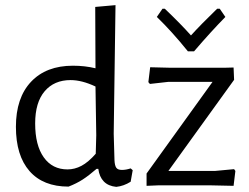

<svg xmlns="http://www.w3.org/2000/svg" viewBox="-20 -722 970 748"><path d="M423 -201 426 -98Q427 -77 433 -68.5Q439 -60 455 -60Q471 -60 489 -66L497 -59L489 -14Q462 3 433 6Q402 3 384.5 -15Q367 -33 363 -64H356Q326 -38 302 -22.5Q278 -7 247 5Q148 5 95 -55.5Q42 -116 42 -228Q42 -341 101 -403.5Q160 -466 264 -466Q311 -466 352 -456L351 -695L430 -702ZM117 -241Q117 -156 150.5 -109Q184 -62 243 -62Q271 -62 297.5 -76Q324 -90 353 -123L355 -195L352 -385Q299 -410 255 -410Q191 -410 154 -366.5Q117 -323 117 -241ZM647 -458H852L890 -459L892 -411L636 -56H817L892 -63L897 -56L890 2L798 0H598L551 2V-46L808 -403H635L564 -395L558 -402L565 -460ZM858 -656Q801 -598 736 -522H712Q650 -599 591 -656L613 -688H622Q684 -629 724 -584Q762 -626 826 -688H836Z"/></svg>

Font: Alegreya Sans
Style: Regular
Weight: 400
Designer: Juan Pablo del Peral
Foundry: Huerta Tipografica
Version: Version 2.008; ttfautohint (v1.6)